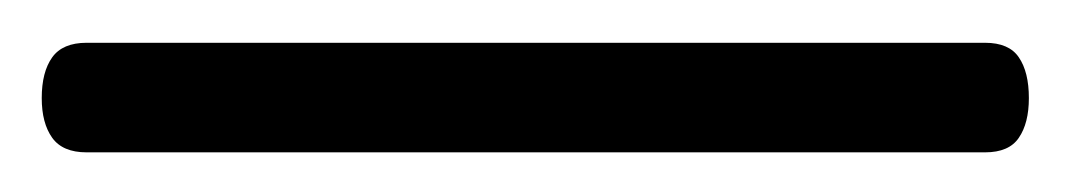

<svg xmlns="http://www.w3.org/2000/svg" viewBox="-21 72 513 92"><path d="M-1 119Q-1 106.5 4 99.5Q9 92.5 20.5 92.5H451Q462.5 92.5 467.2 99.5Q472 106.5 472 119Q472 131 467.2 138Q462.5 145 451 145H20.5Q9 145 4 138Q-1 131 -1 119Z"/></svg>

Font: Fraunces 20pt
Style: Regular
Weight: 400
Version: Version 1.000;[b76b70a41]